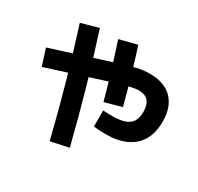

<svg xmlns="http://www.w3.org/2000/svg" viewBox="-161 -931 1186 1150"><g transform="rotate(30 432.0 -356.0)"><path d="M496.8 -182.5 497.2 -293.8Q523.8 -291.6 561.4 -291.6Q614.7 -291.6 647.4 -303.7Q680 -315.8 695 -340.7Q710 -365.7 710 -406.7Q710 -455.3 688.2 -480Q666.4 -504.6 622.3 -504.6Q600.3 -504.6 565.4 -496.4Q530.5 -488.2 447.5 -462.9L47.9 -335.3L11.5 -448.8L411 -575.8Q496.7 -603.7 542.6 -614Q588.5 -624.2 629.5 -624.2Q730.7 -624.2 785 -569.4Q839.4 -514.5 839.4 -412.9Q839.4 -337.5 809.5 -284.8Q779.6 -232.1 721.1 -204.9Q662.7 -177.6 579 -177.6Q538.6 -177.6 496.8 -182.5ZM113.2 -678.1 232.9 -711.4Q288.2 -540.7 339.2 -361.6Q390.2 -182.6 435.7 0.1L311.5 26.3Q267.1 -154.4 216.7 -333.9Q166.2 -513.4 113.2 -678.1ZM361.2 -708.8 482.4 -739.3Q510.7 -652.6 539.1 -553.7Q567.6 -454.9 589.6 -369.8L473.4 -338.1Q433.7 -484.5 361.2 -708.8Z"/></g></svg>

Font: Pretendard GOV Variable
Style: Regular
Weight: 400
Designer: Base glyphs from Inter by Rasmus Andersson; Hangul glyphs from Noto Sans CJK(Source Han Sans) by Jang Soo-young and Kang
Foundry: Kil Hyung-jin
Version: Version 1.307;Glyphs 3.2 (3192)